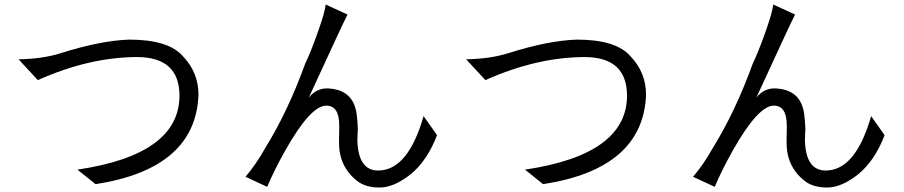

<svg xmlns="http://www.w3.org/2000/svg" viewBox="-20 -830 4040 858"><path d="M326 -72 407 -7Q854 -76 867 -406Q867 -506 798 -578Q734 -653 558 -653Q429 -649 247 -591Q169 -567 63 -565L149 -472Q380 -575 594 -575Q782 -574 782 -402Q781 -139 326 -72Z M1579 -256Q1578 -286 1574 -318Q1560 -432 1441 -435Q1393 -435 1360 -394L1475 -643Q1518 -736 1533 -765L1435 -810Q1434 -782 1402 -691Q1370 -600 1344 -546Q1267 -333 1165 -168Q1124 -95 1077 -40L1174 5Q1204 -67 1255 -158Q1368 -358 1438 -358Q1496 -358 1496 -269V-263L1495 -195Q1494 -87 1574 -23Q1612 8 1676 8Q1741 8 1816 -52Q1890 -113 1933 -226L1873 -311Q1803 -68 1670 -68Q1580 -68 1577 -205Z M2326 -72 2407 -7Q2854 -76 2867 -406Q2867 -506 2798 -578Q2734 -653 2558 -653Q2429 -649 2247 -591Q2169 -567 2063 -565L2149 -472Q2380 -575 2594 -575Q2782 -574 2782 -402Q2781 -139 2326 -72Z M3579 -256Q3578 -286 3574 -318Q3560 -432 3441 -435Q3393 -435 3360 -394L3475 -643Q3518 -736 3533 -765L3435 -810Q3434 -782 3402 -691Q3370 -600 3344 -546Q3267 -333 3165 -168Q3124 -95 3077 -40L3174 5Q3204 -67 3255 -158Q3368 -358 3438 -358Q3496 -358 3496 -269V-263L3495 -195Q3494 -87 3574 -23Q3612 8 3676 8Q3741 8 3816 -52Q3890 -113 3933 -226L3873 -311Q3803 -68 3670 -68Q3580 -68 3577 -205Z"/></svg>

Font: Sawarabi Gothic
Style: Regular
Weight: 400
Designer: mshio (mshio@users.sourceforge.jp)
Version: Version 20141215